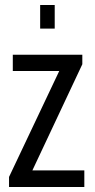

<svg xmlns="http://www.w3.org/2000/svg" viewBox="-20 -745 377 765"><path d="M16 0V-40L216 -462H31V-527H308V-489L109 -66H316V0ZM140 -631V-725H198V-631Z"/></svg>

Font: Archivo ExtraCondensed
Style: Regular
Weight: 400
Width: 2
Designer: Hector Gatti
Foundry: Omnibus-Type
Version: Version 2.001